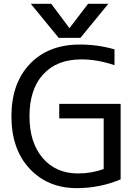

<svg xmlns="http://www.w3.org/2000/svg" viewBox="-20 -976 728 1008"><path d="M442.4 -956.1H548.8L402.3 -777.3H288.1L141.6 -956.1H249L344.7 -828.1ZM399.4 -742.2Q493.2 -742.2 581.1 -716.8V-633.8Q487.3 -665 406.2 -664.1Q278.3 -664.1 206.5 -585.4Q134.8 -506.8 134.8 -365.2Q134.8 -227.5 204.1 -146.5Q273.4 -65.4 389.6 -65.4Q461.9 -65.4 524.4 -88.9V-354.5H291V-430.7H613.3V-34.2Q503.9 11.7 382.8 11.7Q231.4 11.7 135.7 -90.3Q40 -192.4 40 -365.2Q40 -539.1 137.2 -640.6Q234.4 -742.2 399.4 -742.2Z"/></svg>

Font: Gen Shin Gothic Regular
Style: Regular
Weight: 400
Designer: [Source Han Sans]
Ryoko NISHIZUKA  (kana & ideographs); Paul D. Hunt (Latin, Greek & Cyrillic); Wenlong ZHANG  (bopomofo
Version: Version 1.002.20150607